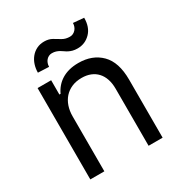

<svg xmlns="http://www.w3.org/2000/svg" viewBox="-175 -870 934 993"><g transform="rotate(-30 292.5 -373.0)"><path d="M157.7 -545.5V-460.2H164.8Q174.4 -481.2 188.9 -498Q203.5 -514.9 223.2 -527.2Q242.9 -539.4 267.9 -546Q293 -552.6 323.9 -552.6Q407 -552.6 457.7 -501.8Q508.5 -451 508.5 -346.6V0H424.7V-340.9Q424.7 -372.9 416.2 -398.3Q407.7 -423.7 391.5 -441.2Q375.4 -458.8 352.3 -468Q329.2 -477.3 299.7 -477.3Q266.3 -477.3 240.4 -466.1Q214.5 -454.9 196.7 -435Q179 -415.1 169.7 -387.8Q160.5 -360.4 160.5 -328.1V0H76.7V-545.5ZM225.9 -737.2Q252.5 -737.2 272.4 -725.9Q282 -720.2 291.5 -714.5Q301.1 -708.8 310.7 -703.1Q329.5 -691.8 355.1 -691.8Q365.4 -691.8 374.1 -696Q382.8 -700.3 389.4 -707.6Q396 -714.8 399.7 -724.8Q403.4 -734.7 403.4 -745.7L467.3 -740.1Q467.3 -683.9 436.4 -652Q404.8 -619.3 359.4 -619.3Q342.7 -619.3 330.4 -622.7Q318.2 -626.1 308.4 -631Q298.7 -636 290.5 -642Q282.3 -648.1 273.4 -653.1Q264.6 -658 254.3 -661.4Q244 -664.8 230.1 -664.8Q220.2 -664.8 211.5 -660.5Q202.8 -656.2 196.6 -649Q190.3 -641.7 186.8 -631.9Q183.2 -622.2 183.2 -610.8L117.9 -613.6Q117.9 -637.8 125 -660Q132.1 -682.2 146 -699.4Q159.8 -716.6 179.9 -726.9Q199.9 -737.2 225.9 -737.2Z"/></g></svg>

Font: Inter P
Style: Regular
Weight: 400
Designer: Rasmus Andersson
Foundry: rsms
Version: Version 3.018;git-588b23468